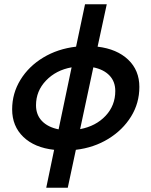

<svg xmlns="http://www.w3.org/2000/svg" viewBox="-20 -730 709 901"><path d="M197 151 234 -27Q142 -37 89.5 -87.5Q37 -138 37 -217Q37 -292 76 -355.5Q115 -419 183 -460Q251 -501 337 -511L379 -710H481L438 -511Q529 -500 581.5 -450Q634 -400 634 -322Q634 -246 595 -183Q556 -120 488.5 -78.5Q421 -37 336 -27L298 151ZM149 -236Q149 -191 177 -162Q205 -133 255 -123L316 -414Q243 -401 196 -352Q149 -303 149 -236ZM521 -303Q521 -347 494 -375.5Q467 -404 418 -414L356 -124Q430 -138 475.5 -186.5Q521 -235 521 -303Z"/></svg>

Font: Geist Medium
Style: Italic
Weight: 500
Italic angle: -12°
Designer: Basement.studio, Andrés Briganti, Mateo Zaragoza
Foundry: Basement.studio, Vercel, Andrés Briganti, Guido Ferreyra, Mateo Zaragoza
Version: Version 1.500; ttfautohint (v1.8.4.7-5d5b)